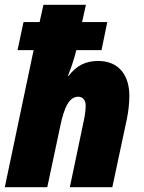

<svg xmlns="http://www.w3.org/2000/svg" viewBox="-21 -780 599 800"><path d="M-1 0H176L230 -254C247 -337 269 -377 305 -377C322 -377 336 -365 336 -340C336 -316 331 -289 326 -267L270 0H447L508 -286C514 -316 518 -351 518 -381C518 -464 476 -526 388 -526C335 -526 297 -506 265 -464H262C273 -491 286 -527 297 -571H402L426 -688H321L337 -760H160L144 -688H77L52 -571H119Z"/></svg>

Font: Noto Sans UI SemiCondensed Black
Style: Italic
Weight: 900
Width: 4
Italic angle: -372°
Designer: Monotype Design Team
Foundry: Monotype Imaging Inc.
Version: Version 1.901